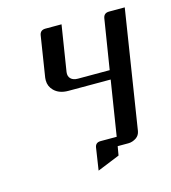

<svg xmlns="http://www.w3.org/2000/svg" viewBox="-82 -506 568 636"><g transform="rotate(-15 201.5 -188.0)"><path d="M87.4 -272Q87.4 -277.8 87.9 -280.8L109.9 -420.9Q112.8 -438 130.9 -438H186L161.1 -280.8Q159.2 -266.6 167.5 -258.3Q175.8 -250 191.9 -250H300.8L328.1 -420.9Q331.1 -438 349.1 -438H402.8L338.9 -30.8Q336.4 -16.6 325.2 -8.8Q312 0 297.9 0H261.2L255.9 30.8L179.2 62L190.9 -15.1Q193.8 -30.8 210.9 -30.8H266.1L295.9 -219.2H150.9Q119.6 -219.2 102.1 -236.8Q87.4 -251.5 87.4 -272Z"/></g></svg>

Font: Hhenum
Style: Italic
Weight: 400
Designer: T. Christopher White
Version: Version 1.0